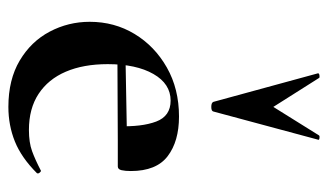

<svg xmlns="http://www.w3.org/2000/svg" viewBox="-182 -588 782 458"><g transform="rotate(90 209.0 -359.0)"><path d="M235 12Q170 12 124.5 -15Q79 -42 55.5 -86.5Q32 -131 32 -182Q32 -241 61 -289Q90 -337 141 -366Q192 -395 258 -395Q317 -395 352.5 -368Q388 -341 388 -280Q388 -267 386 -258Q384 -249 377 -249H281Q283 -306 270 -340.5Q257 -375 220 -375Q180 -375 156.5 -334Q133 -293 133 -225Q133 -167 151 -125Q169 -83 204 -60Q239 -37 290 -37Q320 -37 340.5 -44.5Q361 -52 386 -65Q388 -67 391.5 -63Q395 -59 393 -56Q356 -19 317.5 -3.5Q279 12 235 12ZM98 -248 97 -267 316 -271V-249ZM155 -726Q154 -729 159.5 -730Q165 -731 166 -729L235 -620L303 -729Q305 -731 310 -730Q315 -729 313 -726L246 -477Q245 -472 235 -472Q225 -472 223 -477Z"/></g></svg>

Font: Cormorant Garamond Light
Style: Regular
Weight: 300
Designer: Christian Thalmann (Catharsis Fonts)
Foundry: Catharsis Fonts
Version: Version 4.001